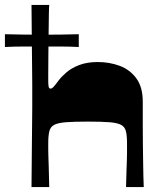

<svg xmlns="http://www.w3.org/2000/svg" viewBox="-78 -760 640 780"><path d="M50 0Q51 -102 51.5 -166.5Q52 -231 52.5 -268Q53 -305 53 -324Q53 -343 53 -352Q53 -361 53 -370Q53 -379 53 -388.5Q53 -398 53 -416.5Q53 -435 52.5 -472.5Q52 -510 51.5 -574.5Q51 -639 50 -740H122Q121 -733 120.5 -701Q120 -669 119.5 -625.5Q119 -582 118.5 -539.5Q118 -497 118 -466.5Q118 -436 118 -431Q118 -417 119.5 -408.5Q121 -400 128 -400Q133 -400 139.5 -407Q146 -414 160 -433Q172 -449 192.5 -466.5Q213 -484 244.5 -496Q276 -508 319 -508Q367 -508 408.5 -492.5Q450 -477 476 -441.5Q502 -406 502 -347Q502 -299 502 -255Q502 -211 502.5 -173Q503 -135 503.5 -102.5Q504 -70 504.5 -44.5Q505 -19 506 0H434Q435 -42 436 -68.5Q437 -95 437.5 -111.5Q438 -128 438 -138.5Q438 -149 438 -158Q438 -167 438 -179Q438 -209 433.5 -227Q429 -245 413.5 -253Q398 -261 366 -263.5Q334 -266 278 -266Q223 -266 190.5 -263.5Q158 -261 142.5 -253Q127 -245 122.5 -227Q118 -209 118 -179Q118 -164 118 -153Q118 -142 118.5 -126.5Q119 -111 120 -81.5Q121 -52 122 0ZM-58 -569V-621Q-20 -620 17.5 -619.5Q55 -619 92 -619Q130 -619 167.5 -619.5Q205 -620 242 -621V-569Q205 -571 167.5 -571Q130 -571 92 -571Q55 -571 17 -571Q-21 -571 -58 -569Z"/></svg>

Font: Ojuju ExtraBold
Style: Regular
Weight: 800
Designer: Chisaokwu Joboson, Mirko Velimirovic
Foundry: Udi Foundry
Version: Version 1.000